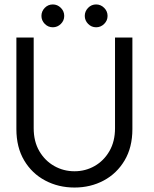

<svg xmlns="http://www.w3.org/2000/svg" viewBox="-20 -828 690 860"><path d="M495.2 -660H573V-249.6Q573 -168.1 538.1 -109.4Q503.2 -50.7 444.5 -19.4Q385.7 12 313.7 12Q241.7 12 182.5 -19.4Q123.2 -50.7 88.3 -109.4Q53.4 -168.1 53.4 -249.6V-660H130.9V-253.7Q130.9 -194.4 156.1 -151.1Q181.4 -107.9 223 -84.4Q264.6 -60.9 313.7 -60.9Q362.6 -60.9 403.9 -84.4Q445.1 -107.9 470.1 -151.1Q495.2 -194.4 495.2 -253.7ZM216.6 -808.1Q237.2 -808.1 252.5 -792.9Q267.7 -777.7 267.7 -756.7Q267.7 -735.7 252.5 -720.8Q237.2 -705.8 216.6 -705.8Q195.4 -705.8 180.5 -721.1Q165.6 -736.4 165.6 -756.7Q165.6 -777.4 180.5 -792.8Q195.4 -808.1 216.6 -808.1ZM410.6 -808.1Q431.3 -808.1 446.5 -792.9Q461.8 -777.7 461.8 -756.7Q461.8 -735.7 446.5 -720.8Q431.3 -705.8 410.6 -705.8Q389.5 -705.8 374.6 -721.1Q359.7 -736.4 359.7 -756.7Q359.7 -777.4 374.6 -792.8Q389.5 -808.1 410.6 -808.1Z"/></svg>

Font: League Spartan Extralight
Style: Regular
Weight: 200
Foundry: The League of Moveable Type
Version: Version 2.300; ttfautohint (v1.8.3)